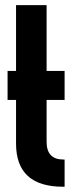

<svg xmlns="http://www.w3.org/2000/svg" viewBox="-20 -710 279 730"><path d="M8.8 -440.4H41V-690.4H157.2V-440.4H225.6V-330.1H157.2V-170.9Q157.2 -103.5 220.7 -103.5H225.6V0H219.7Q41 0 41 -164.1V-330.1H8.8Z"/></svg>

Font: Dinish Condensed
Style: Bold
Weight: 700
Width: 3
Designer: Bert Driehuis
Foundry: Playbeing
Version: Version 3.006; git-39231f3c-release